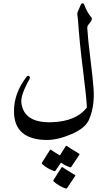

<svg xmlns="http://www.w3.org/2000/svg" viewBox="-20 -771 644 1146"><path d="M462.9 -744.1Q465.8 -751 473.1 -751Q480.5 -751 483.4 -741.7Q501 -694.3 524.4 -668.9Q533.2 -659.7 523.2 -644.5Q513.2 -629.4 506.8 -622.1Q500.5 -614.7 501 -601.6Q504.9 -535.6 519.5 -419.9Q534.2 -304.2 538.6 -240.7Q545.9 -138.7 511.7 -57.6Q490.7 -6.8 407 29.3Q323.2 65.4 256.8 64.5Q65.4 61.5 63.5 -104Q62 -213.4 138.7 -313Q143.6 -319.3 149.9 -318.4Q156.2 -317.4 158 -311.3Q159.7 -305.2 155.8 -298.3Q102.5 -203.6 107.4 -158.7Q121.6 -35.6 289.6 -41.5Q434.1 -46.4 498.5 -128.9Q496.1 -191.4 475.6 -351.6Q455.1 -511.7 445.3 -652.3L441.4 -685.5Q441.4 -694.3 443.8 -700.2ZM379.9 352.1Q377.4 356 371.6 354Q332 340.3 300.8 312.5Q296.4 308.6 299.3 303.7L347.2 228Q350.1 223.6 357.2 229.5Q364.3 235.4 427.2 273.4Q431.2 275.9 428.7 279.3ZM311 248Q308.6 252 302.7 250Q263.2 236.3 231.9 208.5Q227.5 204.6 230.5 199.7L278.3 124Q281.2 119.6 288.1 125.5Q293.9 130.4 337.4 156.7L372.6 101.1Q375.5 96.7 382.6 102.5Q389.6 108.4 452.6 146.5Q456.5 148.9 454.1 152.3L405.3 225.1Q402.8 229 397 227.1Q368.2 217.3 343.8 199.7Z"/></svg>

Font: Amiri
Style: Regular
Weight: 400
Designer: Khaled Hosny
Version: Version 000.108